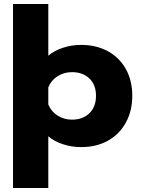

<svg xmlns="http://www.w3.org/2000/svg" viewBox="-20 -719 705 958"><path d="M45 -699H221V-441Q250 -466 293.5 -480.5Q337 -495 385 -495Q460 -495 518 -463.5Q576 -432 608 -374.5Q640 -317 640 -241Q640 -166 608 -107.5Q576 -49 518.5 -17Q461 15 385 15Q337 15 293.5 0.5Q250 -14 221 -39V219H45ZM459 -241Q459 -296 426 -327.5Q393 -359 339 -359Q299 -359 267 -338.5Q235 -318 221 -283V-198Q235 -163 267 -142.5Q299 -122 339 -122Q393 -122 426 -154Q459 -186 459 -241Z"/></svg>

Font: Prompt
Style: Bold
Weight: 700
Designer: Katatrad Team
Foundry: CadsonDemak
Version: Version 1.000